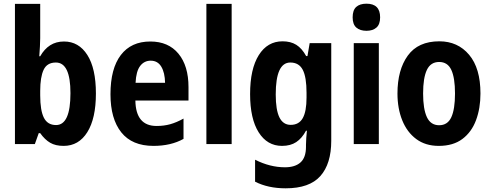

<svg xmlns="http://www.w3.org/2000/svg" viewBox="-20 -781 2665 1041"><path d="M198 -574Q198 -554 196.5 -529Q195 -504 193 -476H198Q220 -515 252 -535.5Q284 -556 327 -556Q407 -556 453.5 -483Q500 -410 500 -274Q500 -139 453.5 -64.5Q407 10 325 10Q281 10 252 -7Q223 -24 198 -59H190L169 0H61V-760H198ZM283 -442Q235 -442 216.5 -402.5Q198 -363 198 -288V-264Q198 -182 218 -142.5Q238 -103 284 -103Q362 -103 362 -276Q362 -442 283 -442Z M795 -556Q893 -556 947.5 -490Q1002 -424 1002 -309V-236H714Q716 -98 829 -98Q869 -98 903 -107.5Q937 -117 975 -138V-28Q907 10 812 10Q696 10 637.5 -63.5Q579 -137 579 -270Q579 -409 635 -482.5Q691 -556 795 -556ZM797 -452Q762 -452 740 -423.5Q718 -395 715 -332H875Q874 -387 854.5 -419.5Q835 -452 797 -452Z M1236 0H1099V-760H1236Z M1512 -557Q1556 -557 1586.5 -538Q1617 -519 1640 -477H1647L1659 -547H1776V-18Q1776 107 1717 173.5Q1658 240 1529 240Q1433 240 1363 204V85Q1444 126 1525 126Q1580 126 1609.5 99.5Q1639 73 1639 15V4Q1639 -11 1640.5 -32.5Q1642 -54 1644 -72H1639Q1617 -31 1586 -10.5Q1555 10 1509 10Q1429 10 1382.5 -63.5Q1336 -137 1336 -271Q1336 -407 1383 -482Q1430 -557 1512 -557ZM1554 -442Q1475 -442 1475 -269Q1475 -185 1495 -144.5Q1515 -104 1556 -104Q1601 -104 1621.5 -140.5Q1642 -177 1642 -252V-278Q1642 -363 1621.5 -402.5Q1601 -442 1554 -442Z M1967 -761Q2041 -761 2041 -687Q2041 -649 2021 -631.5Q2001 -614 1967 -614Q1932 -614 1912 -631.5Q1892 -649 1892 -687Q1892 -726 1911.5 -743.5Q1931 -761 1967 -761ZM2034 -547V0H1898V-547Z M2585 -274Q2585 -194 2561 -129.5Q2537 -65 2487 -27.5Q2437 10 2359 10Q2287 10 2237 -27Q2187 -64 2161 -128.5Q2135 -193 2135 -274Q2135 -402 2191 -479.5Q2247 -557 2362 -557Q2462 -557 2523.5 -484Q2585 -411 2585 -274ZM2274 -274Q2274 -190 2294.5 -146Q2315 -102 2361 -102Q2407 -102 2427 -145.5Q2447 -189 2447 -274Q2447 -359 2427 -402Q2407 -445 2361 -445Q2315 -445 2294.5 -402Q2274 -359 2274 -274Z"/></svg>

Font: Noto Sans Khmer UI Condensed
Style: Bold
Weight: 700
Width: 3
Designer: Danh Hong and the Monotype Design Team
Foundry: Monotype Imaging Inc.
Version: Version 2.002; ttfautohint (v1.8.4.7-5d5b)